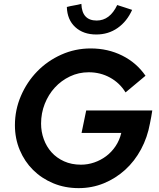

<svg xmlns="http://www.w3.org/2000/svg" viewBox="-20 -959 822 991"><path d="M57 0ZM754 -322Q741 -250 708 -188.5Q675 -127 626 -82.5Q577 -38 516 -13Q455 12 386 12Q315 12 255 -13Q195 -38 151 -81.5Q107 -125 82 -184.5Q57 -244 57 -313Q57 -392 88 -464Q119 -536 172 -590.5Q225 -645 296.5 -677Q368 -709 448 -709Q537 -709 611 -672Q685 -635 731 -568Q705 -546 679.5 -525Q654 -504 628 -482Q598 -531 548 -558.5Q498 -586 438 -586Q386 -586 341 -564.5Q296 -543 263 -507Q230 -471 211 -423Q192 -375 192 -321Q192 -279 206 -240.5Q220 -202 246 -173Q272 -144 310.5 -126.5Q349 -109 398 -109Q433 -109 466.5 -120.5Q500 -132 528 -153Q556 -174 576.5 -204.5Q597 -235 606 -273H401Q407 -302 413 -331Q419 -360 425 -389H766Q763 -372 760.5 -355.5Q758 -339 754 -322ZM479 -853Q547 -853 585 -933Q605 -927 624 -920.5Q643 -914 662 -908Q635 -848 587 -814.5Q539 -781 477 -781Q410 -781 368.5 -819Q327 -857 325 -923Q344 -928 362.5 -931Q381 -934 400 -939Q403 -853 479 -853Z"/></svg>

Font: Rosa Sans SemiBold
Style: Italic
Weight: 600
Italic angle: -12°
Designer: Pentagram / MCKL
Foundry: Pentagram / MCKL
Version: Version 1.005;September 16, 2019;FontCreator 11.5.0.2425 64-